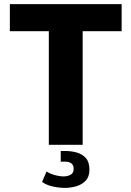

<svg xmlns="http://www.w3.org/2000/svg" viewBox="-20 -706 640 936"><path d="M218 0V-554H28V-686H573V-554H383V0ZM298 210Q267 210 236.5 203Q206 196 185 181L207 130Q215 136 229 141.5Q243 147 259.5 150.5Q276 154 289 154Q309 154 324 146Q339 138 339 117Q339 100 328.5 91Q318 82 297 82H276V30H298Q327 30 354 37.5Q381 45 398.5 64.5Q416 84 416 121Q416 157 396 176.5Q376 196 348.5 203Q321 210 298 210Z"/></svg>

Font: Chivo Mono Medium
Style: Bold
Weight: 700
Monospace: yes
Version: Version 1.008